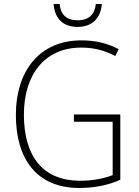

<svg xmlns="http://www.w3.org/2000/svg" viewBox="-20 -926 690 956"><path d="M487 -906H457C452 -855 423 -825 367 -825C311 -825 281 -854 277 -906H247C252 -832 296 -792 366 -792C438 -792 481 -834 487 -906ZM348 -356V-320H541V-54C497 -37 442 -26 379 -26C198 -26 99 -142 99 -356C99 -552 201 -689 384 -689C440 -689 497 -678 554 -647L571 -681C513 -712 452 -725 385 -725C176 -725 59 -571 59 -355C59 -131 165 10 375 10C446 10 518 -3 579 -31V-356Z"/></svg>

Font: Noto Sans Gurmukhi UI SemiCondensed ExtraLight
Style: Regular
Weight: 200
Width: 4
Designer: Jelle Bosma - Monotype Design Team
Foundry: Monotype Imaging Inc.
Version: Version 2.004